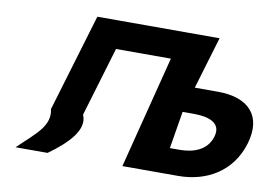

<svg xmlns="http://www.w3.org/2000/svg" viewBox="-75 -824 1336 943"><g transform="rotate(10 593.0 -352.5)"><path d="M832 -315.5H886.6C962.7 -315.5 1028.3 -294.3 1007 -222.9C985.3 -150.6 915.8 -129.4 849.1 -129.4H801.2ZM352.7 -216.9 456.2 -562.9H729.8L586.9 -1.9H587.3H762.6H865.1C1006.3 -1.9 1130.2 -72.4 1173.7 -217.8C1216.9 -362.3 1138.2 -443 986.4 -443H870.2L948 -703.1H947.5H772.2H771.7H498.2H338.4L192.9 -216.9C211.2 -135.3 142 -86 54 -1.9H213.8C311.3 -71.6 383.7 -148.1 352.7 -216.9Z"/></g></svg>

Font: Hussar
Style: BdSuprExtOblThree
Weight: 700
Foundry: Cannot Into Space Fonts
Version: Version 2.00